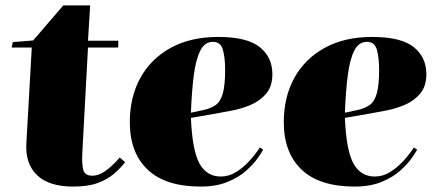

<svg xmlns="http://www.w3.org/2000/svg" viewBox="-20 -673 1615 707"><path d="M27 -518 102 -524 213 -653H312L304 -523H416L415 -498H304L283 -108Q281 -67 287 -46.5Q293 -26 320 -26Q343 -26 367.5 -43Q392 -60 421 -93L441 -76Q423 -53 399 -32.5Q375 -12 339.5 1Q304 14 249 14Q161 14 117 -27.5Q73 -69 77 -144L97 -498H23Z M783 -537Q890 -537 936.5 -499.5Q983 -462 983 -400Q983 -355 960 -328Q937 -301 902.5 -286.5Q868 -272 832 -265.5Q796 -259 770 -254L683 -239Q688 -119 714.5 -71Q741 -23 793 -23Q823 -23 849.5 -39.5Q876 -56 898.5 -80.5Q921 -105 937 -130L949 -122Q944 -112 928.5 -90Q913 -68 886 -44Q859 -20 817.5 -3Q776 14 719 14Q589 14 523.5 -48.5Q458 -111 458 -223Q458 -316 497 -386.5Q536 -457 609 -497Q682 -537 783 -537ZM809 -417Q809 -459 801 -489Q793 -519 764 -519Q734 -519 717.5 -486.5Q701 -454 693.5 -395Q686 -336 683 -258L730 -268Q757 -274 774.5 -286.5Q792 -299 800.5 -329Q809 -359 809 -417Z M1350 -537Q1457 -537 1503.5 -499.5Q1550 -462 1550 -400Q1550 -355 1527 -328Q1504 -301 1469.5 -286.5Q1435 -272 1399 -265.5Q1363 -259 1337 -254L1250 -239Q1255 -119 1281.5 -71Q1308 -23 1360 -23Q1390 -23 1416.5 -39.5Q1443 -56 1465.5 -80.5Q1488 -105 1504 -130L1516 -122Q1511 -112 1495.5 -90Q1480 -68 1453 -44Q1426 -20 1384.5 -3Q1343 14 1286 14Q1156 14 1090.5 -48.5Q1025 -111 1025 -223Q1025 -316 1064 -386.5Q1103 -457 1176 -497Q1249 -537 1350 -537ZM1376 -417Q1376 -459 1368 -489Q1360 -519 1331 -519Q1301 -519 1284.5 -486.5Q1268 -454 1260.5 -395Q1253 -336 1250 -258L1297 -268Q1324 -274 1341.5 -286.5Q1359 -299 1367.5 -329Q1376 -359 1376 -417Z"/></svg>

Font: Literata 72pt Black
Style: Italic
Weight: 900
Italic angle: -2°
Designer: Latin by Veronika Burian and Jose Scaglione. Greek by Irene Vlachou. Cyrillic by Vera Evstafieva
Foundry: TypeTogether
Version: Version 3.002